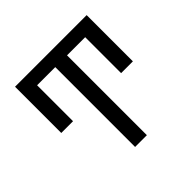

<svg xmlns="http://www.w3.org/2000/svg" viewBox="-178 -706 1107 1107"><g transform="rotate(-45 375.0 -152.5)"><path d="M327 215V-436H179V-143H83V-520H667V-143H571V-436H423V215Z"/></g></svg>

Font: Iosevka Etoile Medium
Style: Regular
Weight: 500
Designer: Belleve Invis
Foundry: Belleve Invis
Version: Version 22.1.2; ttfautohint (v1.8.4)